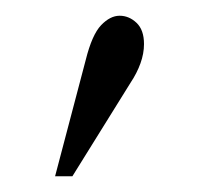

<svg xmlns="http://www.w3.org/2000/svg" viewBox="-20 -744 251 244"><path d="M50 -520 89 -668Q97 -700 108.5 -712Q120 -724 132 -724Q144 -724 153.5 -715Q163 -706 163 -688Q163 -676 158.5 -663.5Q154 -651 146 -639L72 -520Z"/></svg>

Font: Baskervville
Style: Regular
Weight: 400
Designer: Alexis Faudot, Rémi Forte, Morgane Pierson, Rafael Ribas, Tanguy Vanlaeys, Rosalie Wagner, Thomas Huot-Marchand
Foundry: ANRT
Version: Version 1.100